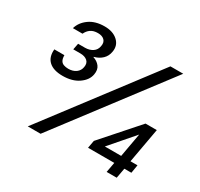

<svg xmlns="http://www.w3.org/2000/svg" viewBox="-149 -900 1137 1090"><g transform="rotate(30 420.0 -355.0)"><path d="M177 -347Q117 -347 87 -374.5Q57 -402 62 -454H128Q128 -433 134.5 -420.5Q141 -408 154.5 -403Q168 -398 185 -398Q215 -398 235 -412.5Q255 -427 259 -452Q264 -479 247.5 -493.5Q231 -508 201 -508H155L163 -549H208Q237 -549 258 -563Q279 -577 283 -604Q288 -629 273.5 -643.5Q259 -658 231 -658Q202 -658 184 -645.5Q166 -633 156 -611H93Q105 -653 144.5 -681.5Q184 -710 245 -710Q300 -710 331.5 -681Q363 -652 355 -608Q350 -577 329 -557Q308 -537 277 -529L276 -527Q304 -518 319.5 -497.5Q335 -477 329 -444Q322 -404 281 -375.5Q240 -347 177 -347ZM150 0 681 -700H765L234 0ZM667 0 679 -66H507L516 -116L721 -348H795L754 -120H800L791 -66H745L733 0ZM586 -120H693L721 -276Z"/></g></svg>

Font: DM Sans 17pt
Style: Italic
Weight: 400
Italic angle: -10°
Version: Version 4.004;gftools[0.9.30]